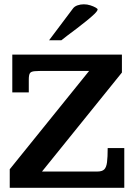

<svg xmlns="http://www.w3.org/2000/svg" viewBox="-20 -895 639 915"><path d="M26.4 0V-88.4L404.8 -557.1H198.2Q162.6 -557.1 145 -555.7Q127.4 -554.2 122.3 -545.7Q117.2 -537.1 117.2 -515.6V-454.6H38.6V-634.8H561V-549.3L180.2 -77.6H444.3Q466.3 -77.6 476.6 -87.4Q486.8 -97.2 490 -121.6Q493.2 -146 493.2 -189.5H572.3V0ZM213.9 -703.1 328.1 -855Q335.4 -864.7 349.6 -869.6Q363.8 -874.5 379.4 -874.5Q395.5 -874.5 410.6 -869.6Q425.8 -864.7 435.5 -859.1Q445.3 -853.5 445.3 -850.1Q444.8 -842.8 429.7 -828.1Q414.6 -813.5 391.8 -795.2Q369.1 -776.9 345 -758.5Q320.8 -740.2 300.8 -725.3Q280.8 -710.4 272.5 -703.1Z"/></svg>

Font: Kameron SemiBold
Style: Regular
Weight: 600
Designer: Vernon Adams
Foundry: Vernon Adams
Version: Version 1.100